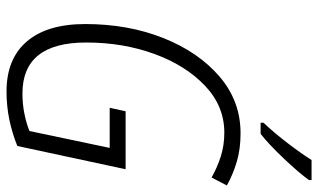

<svg xmlns="http://www.w3.org/2000/svg" viewBox="-218 -770 998 603"><g transform="rotate(90 281.5 -469.0)"><path d="M268 10Q314 10 357 1Q400 -8 439 -24L512 -364H330L319 -314H445L392 -62Q367 -52 337 -46Q307 -40 274 -40Q114 -40 114 -240Q114 -356 150 -454.5Q186 -553 250 -613.5Q314 -674 397 -674Q437 -674 471.5 -663Q506 -652 538 -634L563 -682Q529 -701 489 -713Q449 -725 399 -725Q298 -725 221 -659Q144 -593 100 -482.5Q56 -372 56 -237Q56 -118 110.5 -54Q165 10 268 10ZM366 -788H401Q435 -815 479.5 -862Q524 -909 546 -940V-948H483Q463 -916 430.5 -873.5Q398 -831 366 -797Z"/></g></svg>

Font: Noto Sans Display SemiCondensed Light
Style: Italic
Weight: 300
Width: 4
Italic angle: -12°
Designer: Monotype Design Team
Foundry: Monotype Imaging Inc.
Version: Version 1.900